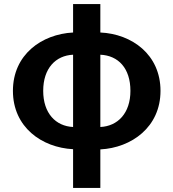

<svg xmlns="http://www.w3.org/2000/svg" viewBox="-20 -730 859 951"><path d="M44 -280C44 -100 187 1 342 9V201H477V10C631 2 775 -100 775 -280C775 -460 633 -562 477 -569V-710H342V-569C187 -561 44 -460 44 -280ZM477 -459C566 -455 626 -392 626 -280C626 -169 563 -105 477 -101ZM194 -280C194 -392 256 -455 342 -459V-101C256 -105 194 -169 194 -280Z"/></svg>

Font: Kinto Sans
Style: Bold
Weight: 700
Designer: Authors: Ryoko NISHIZUKA  (kana & ideographs); Paul D. Hunt (Latin, Greek & Cyrillic); Wenlong ZHANG  (bopomofo); Sandol
Foundry: Adobe Systems Incorporated, ookami Inc.
Version: Version 0.001